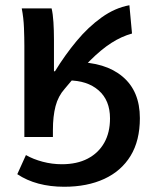

<svg xmlns="http://www.w3.org/2000/svg" viewBox="-20 -523 581 733"><path d="M73 0V-348Q73 -378 71.5 -416.5Q70 -455 63 -491H177Q182 -470 184 -438.5Q186 -407 186 -373V-251H190Q228 -313 272.5 -366.5Q317 -420 368 -456.5Q419 -493 474 -503L484 -395Q444 -384 405 -359Q366 -334 323 -291Q280 -248 227 -184Q202 -156 192 -117.5Q182 -79 182 -27V0ZM225 190Q172 190 127 178Q82 166 46 142L79 69Q107 85 143 94.5Q179 104 216 104Q274 104 315 82.5Q356 61 378 22Q400 -17 400 -71Q400 -140 356.5 -178Q313 -216 240 -216L266 -286Q382 -286 448 -230.5Q514 -175 514 -72Q514 14 478.5 72Q443 130 378 160Q313 190 225 190Z"/></svg>

Font: Source Sans 3 SemiBold
Style: Regular
Weight: 600
Designer: Paul D. Hunt
Foundry: Adobe
Version: Version 3.046;hotconv 1.0.118;makeotfexe 2.5.65603